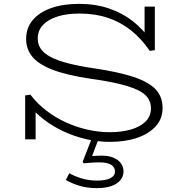

<svg xmlns="http://www.w3.org/2000/svg" viewBox="-20 -720 949 992"><path d="M548 13Q484 13 423 -1.5Q362 -16 307.5 -41.5Q253 -67 207.5 -102Q162 -137 130 -177L164 -170V0H110V-227L137 -231Q173 -184 220 -148Q267 -112 321 -87.5Q375 -63 432.5 -50Q490 -37 548 -37Q609 -37 657 -51Q705 -65 732.5 -92.5Q760 -120 760 -161Q760 -191 743.5 -214.5Q727 -238 690 -255.5Q653 -273 594 -287Q535 -301 449 -313Q327 -331 253.5 -359Q180 -387 147.5 -426.5Q115 -466 115 -518Q115 -575 148.5 -615.5Q182 -656 243.5 -678Q305 -700 387 -700Q474 -700 544 -676Q614 -652 667.5 -609.5Q721 -567 759 -511L727 -513V-686H780V-461L754 -457Q711 -520 657 -563Q603 -606 537 -628Q471 -650 389 -650Q326 -650 278 -635Q230 -620 202.5 -591.5Q175 -563 175 -520Q175 -491 191 -467.5Q207 -444 242 -425.5Q277 -407 333.5 -392.5Q390 -378 472 -366Q593 -348 670 -322.5Q747 -297 783.5 -259Q820 -221 820 -162Q820 -107 785 -68Q750 -29 689 -8Q628 13 548 13ZM482 252Q430 252 391 240Q352 228 320 210L338 175Q366 191 402.5 202Q439 213 482 213Q525 213 549.5 201Q574 189 574 166Q574 143 553.5 131Q533 119 495 119Q470 119 450.5 120.5Q431 122 413 124L407 116L455 -7H491L456 86Q467 86 479 85Q491 84 505 84Q556 84 587 106.5Q618 129 618 166Q618 192 601.5 211.5Q585 231 554.5 241.5Q524 252 482 252Z"/></svg>

Font: BioRhyme SemiExpanded Light
Style: Regular
Weight: 300
Width: 6
Designer: Aoife Mooney
Foundry: Aoife Mooney Type
Version: Version 1.600;gftools[0.9.33]